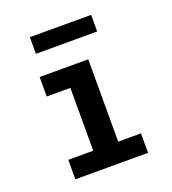

<svg xmlns="http://www.w3.org/2000/svg" viewBox="-120 -732 740 824"><g transform="rotate(-20 250.0 -320.0)"><path d="M84 0V-89H198V-376H90V-465H312V-89H416V0ZM109 -564V-640H389V-564Z"/></g></svg>

Font: Inconsolata
Style: Bold
Weight: 700
Monospace: yes
Designer: Raph Levien, Cyreal, Brenton Simpson
Foundry: Raph Levien, Cyreal, Google
Version: Version 3.100; ttfautohint (v1.8.4.7-5d5b)